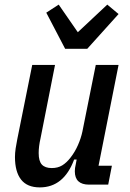

<svg xmlns="http://www.w3.org/2000/svg" viewBox="-20 -802 563 834"><path d="M219 -520 156 -201Q148 -166 148 -137Q148 -102 162 -87Q176 -72 205 -72Q231 -72 250 -83.5Q269 -95 286 -117Q305 -141 318.5 -171.5Q332 -202 338 -231L396 -520H495L408 -82H466L450 0H367Q305 0 305 -58Q305 -65 306 -72.5Q307 -80 309 -88L313 -109H302Q257 12 153 12Q98 12 71.5 -22Q45 -56 45 -120Q45 -137 48 -157.5Q51 -178 55 -197L120 -520ZM263 -590 181 -747 235 -782 318 -662 446 -782 495 -741 359 -590Z"/></svg>

Font: IBM Plex Sans Condensed Medium
Style: Italic
Weight: 500
Width: 3
Italic angle: -11°
Designer: Mike Abbink, Paul van der Laan, Pieter van Rosmalen
Foundry: Bold Monday
Version: Version 1.3